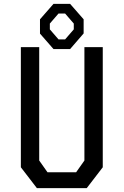

<svg xmlns="http://www.w3.org/2000/svg" viewBox="-20 -974 640 994"><path d="M171 0 88 -108V-730H183V-143L226 -82H374L417 -143V-730H512V-108L429 0ZM187 -800V-874L257 -954H343L413 -874V-801L343 -720H257ZM238 -822 283 -770H317L362 -822V-852L317 -904H283L238 -852Z"/></svg>

Font: Moralerspace Krypton JPDOC
Style: Regular
Weight: 400
Version: v0.0.6; ttfautohint (v1.8.4.7-5d5b-dirty) -l 6 -r 45 -G 200 